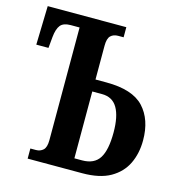

<svg xmlns="http://www.w3.org/2000/svg" viewBox="-106 -807 834 899"><g transform="rotate(15 310.5 -357.0)"><path d="M109 0V-49H136Q157 -49 171 -62Q185 -75 185 -110V-656H142Q107 -656 92.5 -638Q78 -620 74 -580L69 -526H10L15 -714H396V-665H369Q347 -665 333.5 -652Q320 -639 320 -604V-440H373Q500 -440 554.5 -381.5Q609 -323 609 -222Q609 -159 585 -109Q561 -59 509.5 -29.5Q458 0 373 0ZM320 -58H357Q416 -58 441 -97.5Q466 -137 466 -222Q466 -300 442 -341Q418 -382 367 -382H320Z"/></g></svg>

Font: Noto Serif ExtraCondensed
Style: Bold
Weight: 700
Width: 2
Designer: Monotype Design Team
Foundry: Monotype Imaging Inc.
Version: Version 2.014; ttfautohint (v1.8.4.7-5d5b)